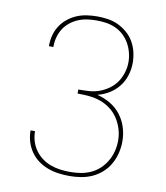

<svg xmlns="http://www.w3.org/2000/svg" viewBox="-84 -813 768 890"><g transform="rotate(10 300.0 -367.5)"><path d="M303 8Q277 8 251 4.5Q225 1 200.5 -8Q176 -17 155 -32.5Q134 -48 119 -69.5Q104 -91 96.5 -116.5Q89 -142 89 -167Q89 -168 89 -168Q89 -168 89 -169H110Q110 -168 110 -168Q110 -168 110 -168Q110 -144 117 -121.5Q124 -99 137.5 -80Q151 -61 170 -47Q189 -33 211 -25Q233 -17 256 -14Q279 -11 303 -11Q328 -11 352.5 -15Q377 -19 400 -29.5Q423 -40 441.5 -57.5Q460 -75 472.5 -97Q485 -119 491 -143.5Q497 -168 497 -193Q497 -220 489 -246.5Q481 -273 466 -296Q451 -319 429 -335.5Q407 -352 381.5 -361Q356 -370 328.5 -372.5Q301 -375 274 -375V-394Q299 -394 324 -395.5Q349 -397 372.5 -405.5Q396 -414 417 -429Q438 -444 452 -464.5Q466 -485 473.5 -509.5Q481 -534 481 -559Q481 -582 475 -604.5Q469 -627 458 -646.5Q447 -666 430 -682Q413 -698 392 -707.5Q371 -717 348.5 -720.5Q326 -724 303 -724Q281 -724 259 -721Q237 -718 216.5 -709.5Q196 -701 178.5 -687Q161 -673 149.5 -655Q138 -637 132 -615.5Q126 -594 126 -572Q126 -571 126 -570Q126 -569 126 -568H105Q105 -569 105 -570Q105 -571 105 -572Q105 -597 111.5 -621Q118 -645 131.5 -665.5Q145 -686 164.5 -701.5Q184 -717 206.5 -726.5Q229 -736 253.5 -739.5Q278 -743 303 -743Q328 -743 353.5 -739Q379 -735 402 -724Q425 -713 444.5 -696Q464 -679 476.5 -657Q489 -635 495 -610Q501 -585 501 -559Q501 -529 492 -500Q483 -471 464.5 -447.5Q446 -424 420 -408Q394 -392 365 -385Q398 -377 427 -360Q456 -343 476.5 -316.5Q497 -290 507 -258Q517 -226 517 -193Q517 -165 510.5 -138Q504 -111 490.5 -86.5Q477 -62 456 -43Q435 -24 410 -12.5Q385 -1 357.5 3.5Q330 8 303 8Z"/></g></svg>

Font: Iosevka Curly Thin Extended
Style: Regular
Weight: 100
Width: 7
Monospace: yes
Designer: Belleve Invis
Foundry: Belleve Invis
Version: Version 11.1.0; ttfautohint (v1.8.3)